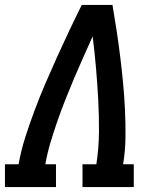

<svg xmlns="http://www.w3.org/2000/svg" viewBox="-27 -755 647 775"><path d="M-7 0V-92H48Q58 -148 75.5 -202.5Q93 -257 113 -310.5Q133 -364 156 -417.5Q179 -471 203 -524Q227 -577 252 -630Q277 -683 303 -735H427Q436 -683 444 -630Q452 -577 458.5 -524Q465 -471 470 -418Q475 -365 477.5 -311Q480 -257 479.5 -202Q479 -147 470 -92H513V0H306V-92H362Q372 -158 372.5 -223Q373 -288 369.5 -352.5Q366 -417 360.5 -481Q355 -545 347 -608Q328 -566 309 -523.5Q290 -481 272 -438.5Q254 -396 237 -353Q220 -310 205 -267Q190 -224 177 -180.5Q164 -137 156 -92H199V0Z"/></svg>

Font: Iosevka Curly Slab SmBdEx
Style: Italic
Weight: 600
Width: 7
Italic angle: -9°
Monospace: yes
Designer: Belleve Invis
Foundry: Belleve Invis
Version: Version 11.1.0; ttfautohint (v1.8.3)